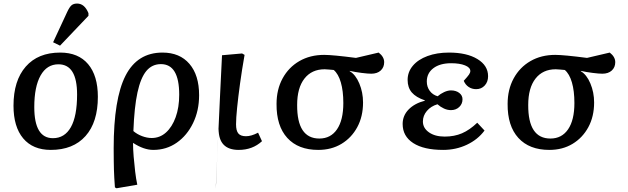

<svg xmlns="http://www.w3.org/2000/svg" viewBox="-20 -830 3535 1081"><path d="M266 14Q165 14 110.5 -51Q56 -116 56 -235Q56 -376 125 -455Q194 -534 319 -534Q421 -534 476 -469Q531 -404 531 -285Q531 -142 461.5 -64Q392 14 266 14ZM278 -52Q344 -52 379 -114Q414 -176 414 -298Q414 -468 309 -468Q244 -468 208.5 -405Q173 -342 173 -227Q173 -52 278 -52ZM318 -573 279 -592 358 -762Q371 -790 382.5 -800Q394 -810 414 -810Q456 -810 478 -756V-741Z M636 230 627 225Q625 195 623.5 172Q622 149 621.5 126.5Q621 104 620.5 75.5Q620 47 620 5Q620 -273 686.5 -403.5Q753 -534 895 -534Q992 -534 1046.5 -470.5Q1101 -407 1101 -294Q1101 -207 1067 -137Q1033 -67 975 -26.5Q917 14 843 14Q790 14 730 -25H729Q729 9 732.5 51.5Q736 94 741 136Q746 178 753 210ZM834 -53Q880 -53 914.5 -84Q949 -115 969 -170Q989 -225 989 -297Q989 -469 886 -469Q836 -469 804 -430.5Q772 -392 754 -309.5Q736 -227 731 -92Q752 -74 780 -63.5Q808 -53 834 -53Z M1324 14Q1211 14 1211 -103Q1211 -107 1209.5 -85Q1208 -63 1206.5 -25.5Q1205 12 1203 55Q1201 98 1199 137.5Q1197 177 1196 202.5Q1195 228 1195 230.5Q1195 233 1196.5 203Q1198 173 1201 100Q1204 27 1210 -99Q1210 -99 1210 -99Q1210 -99 1210 -99Q1214 -179 1218.5 -283.5Q1223 -388 1230 -519L1343 -529L1357 -521Q1342 -436 1331.5 -359.5Q1321 -283 1315 -223.5Q1309 -164 1309 -130Q1309 -94 1322 -78.5Q1335 -63 1365 -63Q1395 -63 1433 -83L1455 -35Q1402 14 1324 14Z M1772 14Q1659 14 1597.5 -53.5Q1536 -121 1537 -245Q1537 -326 1571 -388.5Q1605 -451 1665.5 -486Q1726 -521 1805 -521Q1853 -521 1984 -504L2112 -534Q2143 -510 2143 -480Q2143 -451 2123.5 -433Q2104 -415 2070 -415Q2052 -415 2016 -419.5Q1980 -424 1949 -431V-429Q1982 -410 2003 -360Q2024 -310 2024 -253Q2024 -174 1991.5 -114Q1959 -54 1902.5 -20Q1846 14 1772 14ZM1778 -50Q1842 -50 1877.5 -102Q1913 -154 1913 -250Q1913 -318 1899 -366Q1885 -414 1859 -436Q1846 -437 1831.5 -438.5Q1817 -440 1808 -440Q1735 -440 1694 -387.5Q1653 -335 1653 -239Q1652 -50 1778 -50Z M2475 14Q2366 14 2306.5 -24.5Q2247 -63 2247 -132Q2247 -179 2280.5 -213.5Q2314 -248 2372 -263V-265Q2322 -282 2298.5 -309.5Q2275 -337 2275 -380Q2275 -425 2304.5 -460Q2334 -495 2387 -514.5Q2440 -534 2508 -534Q2608 -534 2668 -497.5Q2728 -461 2728 -401Q2728 -369 2709 -348.5Q2690 -328 2661 -328Q2637 -328 2618.5 -340.5Q2600 -353 2591 -375Q2613 -399 2620.5 -410Q2628 -421 2628 -430Q2628 -450 2598 -462Q2568 -474 2520 -474Q2457 -474 2420 -446Q2383 -418 2383 -371Q2383 -341 2399.5 -318.5Q2416 -296 2444 -288Q2460 -302 2480.5 -311.5Q2501 -321 2519 -321Q2547 -321 2565.5 -307Q2584 -293 2584 -271Q2584 -245 2565.5 -227.5Q2547 -210 2519 -210Q2499 -210 2479.5 -219Q2460 -228 2443 -243Q2406 -232 2383.5 -205.5Q2361 -179 2361 -146Q2361 -109 2395 -85Q2429 -61 2484 -61Q2538 -61 2581 -79.5Q2624 -98 2667 -139L2708 -95Q2670 -44 2608.5 -15Q2547 14 2475 14Z M3073 14Q2960 14 2898.5 -53.5Q2837 -121 2838 -245Q2838 -326 2872 -388.5Q2906 -451 2966.5 -486Q3027 -521 3106 -521Q3154 -521 3285 -504L3413 -534Q3444 -510 3444 -480Q3444 -451 3424.5 -433Q3405 -415 3371 -415Q3353 -415 3317 -419.5Q3281 -424 3250 -431V-429Q3283 -410 3304 -360Q3325 -310 3325 -253Q3325 -174 3292.5 -114Q3260 -54 3203.5 -20Q3147 14 3073 14ZM3079 -50Q3143 -50 3178.5 -102Q3214 -154 3214 -250Q3214 -318 3200 -366Q3186 -414 3160 -436Q3147 -437 3132.5 -438.5Q3118 -440 3109 -440Q3036 -440 2995 -387.5Q2954 -335 2954 -239Q2953 -50 3079 -50Z"/></svg>

Font: Literata 7pt Medium
Style: Italic
Weight: 500
Italic angle: -2°
Designer: Latin by Veronika Burian and Jose Scaglione. Greek by Irene Vlachou. Cyrillic by Vera Evstafieva
Foundry: TypeTogether
Version: Version 3.002